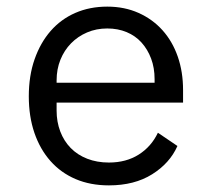

<svg xmlns="http://www.w3.org/2000/svg" viewBox="-20 -548 640 580"><path d="M67 -257Q67 -319 84.5 -369Q102 -419 133 -454.5Q164 -490 207.5 -509Q251 -528 304 -528Q356 -528 398.5 -509Q441 -490 471 -456.5Q501 -423 517 -377Q533 -331 533 -276V-238H151V-214Q151 -180 162 -151Q173 -122 193.5 -101Q214 -80 243.5 -68.5Q273 -57 309 -57Q361 -57 399 -81Q437 -105 457 -147L516 -107Q493 -55 439.5 -21.5Q386 12 309 12Q253 12 208.5 -7Q164 -26 132.5 -61.5Q101 -97 84 -146.5Q67 -196 67 -257ZM151 -305V-298H447V-309Q447 -343 436.5 -371Q426 -399 407.5 -419.5Q389 -440 362.5 -451Q336 -462 304 -462Q271 -462 243 -450Q215 -438 194.5 -417Q174 -396 162.5 -367.5Q151 -339 151 -305Z"/></svg>

Font: IBM Plaex Mono
Style: Regular
Weight: 400
Designer: Mike Abbink, Paul van der Laan, Pieter van Rosmalen
Foundry: Bold Monday
Version: Version 2.003